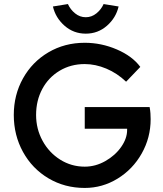

<svg xmlns="http://www.w3.org/2000/svg" viewBox="-20 -917 806 947"><path d="M48 -350Q48 -449 93.5 -530.5Q139 -612 219 -659Q299 -706 398 -706Q480 -706 556.5 -673Q633 -640 672 -587L602 -514Q558 -556 504.5 -578.5Q451 -601 398 -601Q329 -601 274 -568Q219 -535 188.5 -478Q158 -421 158 -350Q158 -281 190 -222.5Q222 -164 277 -129.5Q332 -95 398 -95Q451 -95 499.5 -122.5Q548 -150 577.5 -192Q607 -234 607 -276V-296L622 -282H398V-389H718Q721 -373 722 -358Q723 -343 723 -329Q723 -238 679 -160Q635 -82 560 -36Q485 10 398 10Q299 10 219 -37.5Q139 -85 93.5 -167.5Q48 -250 48 -350ZM241 -885 315 -897Q327 -870 350.5 -851Q374 -832 403 -832Q432 -832 455.5 -851Q479 -870 491 -897L565 -885Q552 -829 507.5 -790Q463 -751 403 -751Q343 -751 298.5 -790Q254 -829 241 -885Z"/></svg>

Font: Easer Grotesk Variable
Style: Regular
Weight: 400
Designer: Boardeaser, Bonnie Shaver-Troup, Thomas Jockin
Foundry: Lexend
Version: Version 1.001;Glyphs 3.1.2 (3151)